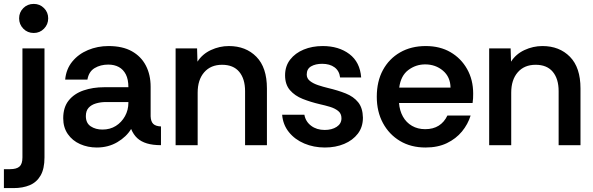

<svg xmlns="http://www.w3.org/2000/svg" viewBox="-54 -744 3040 984"><path d="M-34 220V123H-3Q31 123 46 109.5Q61 96 61 63V-496H174V63Q174 121 154 155.5Q134 190 98.5 205Q63 220 15 220ZM119 -575Q87 -575 65.5 -597Q44 -619 44 -650Q44 -681 65.5 -702.5Q87 -724 119 -724Q150 -724 171.5 -702.5Q193 -681 193 -650Q193 -619 171.5 -597Q150 -575 119 -575Z M442 12Q396 12 356.5 -5.5Q317 -23 293.5 -57Q270 -91 270 -138Q270 -194 298 -229Q326 -264 374 -280.5Q422 -297 480 -297H604Q604 -337 591 -362.5Q578 -388 555 -400.5Q532 -413 501 -413Q461 -413 431 -395Q401 -377 394 -336H280Q285 -390 316.5 -428.5Q348 -467 397 -487.5Q446 -508 502 -508Q574 -508 621.5 -481.5Q669 -455 693.5 -408Q718 -361 718 -299V-148Q719 -121 731.5 -109Q744 -97 771 -96V0Q729 0 699 -9Q669 -18 649.5 -36Q630 -54 618 -83Q594 -43 547.5 -15.5Q501 12 442 12ZM471 -80Q510 -80 539.5 -98.5Q569 -117 586.5 -148.5Q604 -180 604 -218V-221H488Q462 -221 438 -214Q414 -207 400 -191.5Q386 -176 386 -149Q386 -113 411 -96.5Q436 -80 471 -80Z M846 0V-496H956L958 -428Q983 -467 1027 -487.5Q1071 -508 1119 -508Q1206 -508 1260 -453Q1314 -398 1314 -291V0H1202V-277Q1202 -340 1172 -376Q1142 -412 1084 -412Q1026 -412 992.5 -373.5Q959 -335 959 -269V0Z M1611 12Q1554 12 1505.5 -8.5Q1457 -29 1426.5 -67Q1396 -105 1392 -156H1506Q1512 -121 1540.5 -99.5Q1569 -78 1610 -78Q1647 -78 1671.5 -94Q1696 -110 1696 -138Q1696 -162 1679 -175.5Q1662 -189 1637 -196.5Q1612 -204 1585 -210Q1538 -221 1497.5 -237Q1457 -253 1432 -282Q1407 -311 1407 -358Q1407 -405 1433 -438.5Q1459 -472 1502.5 -490Q1546 -508 1600 -508Q1682 -508 1736.5 -467Q1791 -426 1797 -347H1689Q1685 -381 1660.5 -399Q1636 -417 1597 -417Q1563 -417 1540.5 -404Q1518 -391 1518 -362Q1518 -342 1534.5 -329Q1551 -316 1576.5 -307.5Q1602 -299 1627 -293Q1678 -281 1718 -265Q1758 -249 1781.5 -220Q1805 -191 1806 -141Q1806 -93 1780 -59Q1754 -25 1710 -6.5Q1666 12 1611 12Z M2127 12Q2052 12 1996 -21.5Q1940 -55 1908.5 -113.5Q1877 -172 1877 -248Q1877 -327 1908.5 -385Q1940 -443 1996.5 -475.5Q2053 -508 2128 -508Q2201 -508 2255 -476.5Q2309 -445 2340 -390Q2371 -335 2371 -265Q2371 -251 2370.5 -240Q2370 -229 2368 -216H1991Q1994 -177 2011 -146.5Q2028 -116 2057.5 -99Q2087 -82 2125 -82Q2166 -82 2194.5 -100Q2223 -118 2239 -152H2358Q2344 -107 2313.5 -70Q2283 -33 2236.5 -10.5Q2190 12 2127 12ZM1992 -295H2255Q2254 -350 2216 -382Q2178 -414 2125 -414Q2077 -414 2038.5 -385Q2000 -356 1992 -295Z M2453 0V-496H2563L2565 -428Q2590 -467 2634 -487.5Q2678 -508 2726 -508Q2813 -508 2867 -453Q2921 -398 2921 -291V0H2809V-277Q2809 -340 2779 -376Q2749 -412 2691 -412Q2633 -412 2599.5 -373.5Q2566 -335 2566 -269V0Z"/></svg>

Font: Rethink Sans SemiBold
Style: Regular
Weight: 600
Designer: The Rethink Sans project authors (Hans Thiessen). DM Sans designed by Colophon Foundry.
Foundry: Rethink Communications LLC
Version: Version 1.001